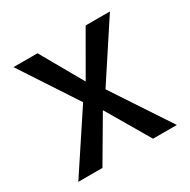

<svg xmlns="http://www.w3.org/2000/svg" viewBox="-116 -585 685 693"><g transform="rotate(-30 226.5 -238.0)"><path d="M124.5 -475.6 224.1 -300.3 325.2 -475.6H426.3L272 -240.2L430.7 0H331.5L226.1 -179.7L120.6 0H20L178.7 -240.2L24.4 -475.6Z"/></g></svg>

Font: Yantramanav
Style: Regular
Weight: 400
Version: Version 1.001;PS 1.0;hotconv 1.0.72;makeotf.lib2.5.5900; ttf